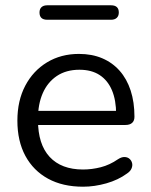

<svg xmlns="http://www.w3.org/2000/svg" viewBox="-20 -700 572 729"><path d="M295.4 8.9Q218.2 8.9 162.5 -21.5Q106.7 -52 76.3 -108.2Q46 -164.4 46 -241.9Q46 -317.9 75.9 -374.6Q105.8 -431.3 158.6 -463.3Q211.5 -495.3 279.8 -495.3Q329.2 -495.3 368 -478.8Q406.9 -462.3 434.2 -431.4Q461.6 -400.5 476.1 -356.3Q490.5 -312.1 490.5 -256.7Q490.5 -241.4 481.7 -233.5Q472.9 -225.5 456.3 -225.5H107.7V-279H437.5L421 -265.6Q421 -319.5 405.1 -357.2Q389.2 -394.8 358.4 -415Q327.6 -435.2 281.6 -435.2Q231.2 -435.2 195.8 -411.5Q160.5 -387.7 142.3 -346.1Q124.2 -304.5 124.2 -249.7V-243.8Q124.2 -152.2 168.5 -104.3Q212.9 -56.4 295.3 -56.4Q328.7 -56.4 362.5 -65Q396.3 -73.6 428 -95.4Q441.6 -104.3 453.1 -103.8Q464.6 -103.4 471.9 -96.8Q479.3 -90.3 481.6 -80.5Q483.9 -70.8 479.3 -60.1Q474.7 -49.3 462 -41Q429.1 -16.8 383.9 -3.9Q338.6 8.9 295.4 8.9ZM159.4 -625Q130 -625 130 -652.5Q130 -665.7 137.6 -672.8Q145.2 -679.9 159.4 -679.9H401.6Q431.1 -679.9 431.1 -652.5Q431.1 -639.7 423.5 -632.4Q415.9 -625 401.6 -625Z"/></svg>

Font: Nunito ExtraLight
Style: Regular
Weight: 200
Designer: Vernon Adams
Foundry: Vernon Adams
Version: Version 3.602